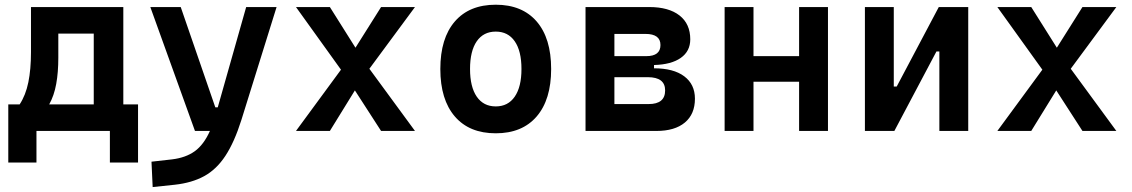

<svg xmlns="http://www.w3.org/2000/svg" viewBox="-20 -547 4728 802"><path d="M14.6 131.8V-110.8H62Q87.4 -149.4 98.4 -203.4Q109.4 -257.3 109.4 -329.1V-517.6H495.1V-110.8H556.6V131.8H439V0H132.3V131.8ZM371.6 -110.8V-406.7H223.6V-305.7Q223.6 -244.6 214.8 -196.3Q206.1 -147.9 185.5 -110.8Z M617.7 234.4 612.8 128.4 698.7 118.7Q755.9 111.8 793.5 84.7Q831.1 57.6 856.9 0H794.4L607.9 -517.6H734.9L879.4 -98.6H889.6L1008.3 -517.6H1135.3L988.3 -45.9Q959 46.9 921.6 103.8Q884.3 160.6 833 188.7Q781.7 216.8 710.4 224.6Z M1216.3 0 1404.3 -255.9 1216.3 -517.6H1357.9L1464.8 -347.7L1571.8 -517.6H1713.4L1522.9 -259.8L1713.4 0H1571.8L1462.4 -169.4L1357.9 0Z M2050.8 9.8Q1940.4 9.8 1879.9 -60.5Q1819.3 -130.9 1819.3 -258.8Q1819.3 -387.2 1879.9 -457.3Q1940.4 -527.3 2050.8 -527.3Q2161.1 -527.3 2221.7 -457.3Q2282.2 -387.2 2282.2 -258.8Q2282.2 -130.9 2221.7 -60.5Q2161.1 9.8 2050.8 9.8ZM2050.8 -102.5Q2102.1 -102.5 2130.1 -143.3Q2158.2 -184.1 2158.2 -258.8Q2158.2 -334 2130.1 -374.5Q2102.1 -415 2050.8 -415Q1999.5 -415 1971.4 -374.5Q1943.4 -334 1943.4 -258.8Q1943.4 -184.1 1971.4 -143.3Q1999.5 -102.5 2050.8 -102.5Z M2425.8 0V-517.6H2691.4Q2773.4 -517.6 2818.4 -482.4Q2863.3 -447.3 2863.3 -382.8Q2863.3 -333 2823.7 -305.2Q2784.2 -277.3 2711.9 -275.4V-261.7Q2793.5 -261.7 2838.1 -228.3Q2882.8 -194.8 2882.8 -134.8Q2882.8 -70.3 2840.8 -35.2Q2798.8 0 2721.7 0ZM2546.4 -112.3H2689.5Q2758.3 -112.3 2758.3 -169.4Q2758.3 -224.6 2686 -224.6H2546.4ZM2546.4 -312.5H2679.7Q2738.8 -312.5 2738.8 -358.9Q2738.8 -405.3 2676.3 -405.3H2546.4Z M3317.9 0V-205.6H3127.4V0H3006.8V-517.6H3127.4V-312.5H3317.9V-517.6H3438.5V0Z M3592.8 0V-517.6H3713.4V-185.5H3725.6L3901.4 -517.6H4024.4V0H3903.8V-332H3891.6L3715.8 0Z M4146 0 4334 -255.9 4146 -517.6H4287.6L4394.5 -347.7L4501.5 -517.6H4643.1L4452.6 -259.8L4643.1 0H4501.5L4392.1 -169.4L4287.6 0Z"/></svg>

Font: CaskaydiaCove NFP SemiBold
Style: Regular
Weight: 600
Designer: Aaron Bell
Foundry: Saja Typeworks
Version: Version 2111.001; VTT 6.35;Nerd Fonts 3.1.1